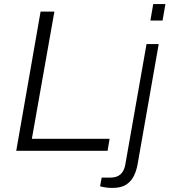

<svg xmlns="http://www.w3.org/2000/svg" viewBox="-20 -743 835 946"><path d="M60 0 180 -686H248L137 -59H520L510 0ZM721 -642 735 -723H795L781 -642ZM533 183Q522 183 511 182Q500 181 490.5 179Q481 177 473 175L481 132H525Q555 132 573 116.5Q591 101 597 70L702 -526H762L658 66Q653 96 640 123Q627 150 602 166.5Q577 183 533 183Z"/></svg>

Font: Archivo SemiExpanded ExtraLight
Style: Italic
Weight: 250
Width: 6
Italic angle: -10°
Designer: Hector Gatti
Foundry: Omnibus-Type
Version: Version 2.001